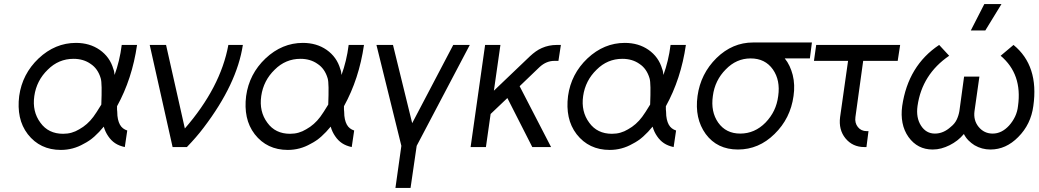

<svg xmlns="http://www.w3.org/2000/svg" viewBox="-20 -720 5088 940"><path d="M352 -510Q250 -510 169 -434Q89 -358 74 -250Q67 -195 77 -148Q87 -101 116 -63Q176 14 278 14Q338 14 390 -16Q418 -30 442 -51.5Q466 -73 488 -100Q492 -86 497.5 -74.5Q503 -63 510 -53Q524 -32 543.5 -19Q563 -6 591 0L603 -81Q591 -85 582 -92Q573 -99 567 -110Q561 -121 557.5 -136.5Q554 -152 554 -173Q553 -177 553 -184Q553 -191 553 -200Q590 -267 614.5 -342Q639 -417 651 -500H576Q571 -460 562 -423Q553 -386 541 -353Q540 -361 539 -368Q538 -375 535 -382Q518 -441 468 -476Q419 -510 352 -510ZM340 -432Q389 -432 424 -407Q459 -384 473 -337Q477 -324 477.5 -291.5Q478 -259 476 -208Q463 -187 453.5 -172Q444 -157 437 -148Q408 -109 368 -87Q350 -76 330.5 -70.5Q311 -65 289 -65Q217 -65 178 -119Q137 -174 148 -250Q159 -326 214 -379Q267 -432 340 -432Z M713 -500 825 0H895Q918 -24 938.5 -47.5Q959 -71 977 -95Q1140 -309 1169 -500H1098Q1079 -396 1025.5 -293.5Q972 -191 885 -91L793 -500Z M1463 -510Q1361 -510 1280 -434Q1200 -358 1185 -250Q1178 -195 1188 -148Q1198 -101 1227 -63Q1287 14 1389 14Q1449 14 1501 -16Q1529 -30 1553 -51.5Q1577 -73 1599 -100Q1603 -86 1608.5 -74.5Q1614 -63 1621 -53Q1635 -32 1654.5 -19Q1674 -6 1702 0L1714 -81Q1702 -85 1693 -92Q1684 -99 1678 -110Q1672 -121 1668.5 -136.5Q1665 -152 1665 -173Q1664 -177 1664 -184Q1664 -191 1664 -200Q1701 -267 1725.5 -342Q1750 -417 1762 -500H1687Q1682 -460 1673 -423Q1664 -386 1652 -353Q1651 -361 1650 -368Q1649 -375 1646 -382Q1629 -441 1579 -476Q1530 -510 1463 -510ZM1451 -432Q1500 -432 1535 -407Q1570 -384 1584 -337Q1588 -324 1588.5 -291.5Q1589 -259 1587 -208Q1574 -187 1564.5 -172Q1555 -157 1548 -148Q1519 -109 1479 -87Q1461 -76 1441.5 -70.5Q1422 -65 1400 -65Q1328 -65 1289 -119Q1248 -174 1259 -250Q1270 -326 1325 -379Q1378 -432 1451 -432Z M1823 -500 1945 -6 1916 200H1990L2020 -6L2280 -500H2199L1998 -117L1904 -500Z M2355 -500 2284 0H2359L2382 -162L2464 -240L2586 0H2678L2524 -298L2622 -392Q2655 -422 2694 -422H2714L2726 -500H2706Q2667 -500 2633 -485Q2617 -478 2603 -468Q2589 -458 2575 -445L2398 -276L2430 -500Z M3039 -510Q2937 -510 2856 -434Q2776 -358 2761 -250Q2754 -195 2764 -148Q2774 -101 2803 -63Q2863 14 2965 14Q3025 14 3077 -16Q3105 -30 3129 -51.5Q3153 -73 3175 -100Q3179 -86 3184.5 -74.5Q3190 -63 3197 -53Q3211 -32 3230.5 -19Q3250 -6 3278 0L3290 -81Q3278 -85 3269 -92Q3260 -99 3254 -110Q3248 -121 3244.5 -136.5Q3241 -152 3241 -173Q3240 -177 3240 -184Q3240 -191 3240 -200Q3277 -267 3301.5 -342Q3326 -417 3338 -500H3263Q3258 -460 3249 -423Q3240 -386 3228 -353Q3227 -361 3226 -368Q3225 -375 3222 -382Q3205 -441 3155 -476Q3106 -510 3039 -510ZM3027 -432Q3076 -432 3111 -407Q3146 -384 3160 -337Q3164 -324 3164.5 -291.5Q3165 -259 3163 -208Q3150 -187 3140.5 -172Q3131 -157 3124 -148Q3095 -109 3055 -87Q3037 -76 3017.5 -70.5Q2998 -65 2976 -65Q2904 -65 2865 -119Q2824 -174 2835 -250Q2846 -326 2901 -379Q2954 -432 3027 -432Z M3667 -512Q3566 -512 3488 -436Q3410 -359 3395 -250Q3380 -140 3435 -64Q3491 12 3593 12Q3695 12 3772 -64Q3850 -140 3865 -250Q3869 -277 3868 -303Q3867 -329 3861 -353Q3855 -376 3845.5 -396.5Q3836 -417 3822 -434H3945L3955 -512ZM3655 -434Q3726 -434 3764 -380Q3801 -327 3790 -250Q3785 -211 3769.5 -179Q3754 -147 3728 -120Q3675 -66 3604 -66Q3534 -66 3496 -120Q3459 -173 3470 -250Q3475 -289 3491 -321.5Q3507 -354 3533 -380Q3585 -434 3655 -434Z M3976 -500 3965 -422H4132L4093 -147Q4085 -85 4119 -43Q4154 0 4212 0H4222L4232 -78H4223Q4196 -78 4180 -98Q4164 -118 4168 -147L4206 -422H4375L4387 -500Z M4578 -500Q4426 -399 4397 -201Q4391 -157 4398.5 -118.5Q4406 -80 4428 -49Q4472 12 4546 12Q4568 12 4588.5 6.5Q4609 1 4629 -9Q4649 -19 4666.5 -32.5Q4684 -46 4699 -64Q4708 -46 4721.5 -32.5Q4735 -19 4751 -9Q4787 12 4829 12Q4905 12 4965 -49Q5027 -111 5039 -201Q5067 -398 4942 -500L4879 -447Q4986 -357 4964 -201Q4961 -173 4949.5 -149Q4938 -125 4920 -105Q4884 -66 4840 -66Q4798 -66 4771 -99Q4745 -131 4751 -176L4775 -345H4700L4677 -176Q4673 -153 4663.5 -133.5Q4654 -114 4635 -99Q4599 -66 4557 -66Q4514 -66 4489 -105Q4464 -144 4472 -201Q4494 -356 4627 -447ZM4733 -571H4804L4883 -700H4799Z"/></svg>

Font: Unageo
Style: Regular-Italic
Weight: 400
Designer: Richard Sepsi
Foundry: Richard Sepsi
Version: Version 2.000